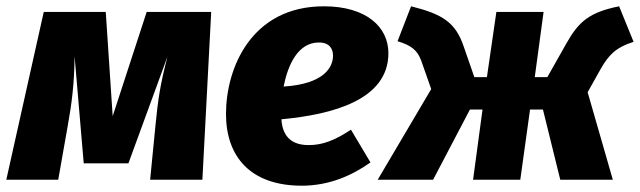

<svg xmlns="http://www.w3.org/2000/svg" viewBox="-38 -571 2033 610"><path d="M633 -533H428L320 -202L298 -533H101L-18 0H147L177 -170C190 -242 198 -304 199 -392L228 -52H370L494 -391C470 -298 464 -254 456 -173L439 0H605Z M1196 -402C1196 -486 1125 -551 991 -551C760 -551 680 -354 680 -209C680 -74 757 19 921 19C1007 19 1080 -13 1139 -55L1077 -159C1027 -126 988 -110 943 -110C896 -110 860 -130 856 -192C1017 -207 1196 -253 1196 -402ZM863 -296C877 -366 909 -436 975 -436C1009 -436 1020 -416 1020 -394C1020 -357 991 -304 863 -296Z M1929 -551C1835 -532 1801 -503 1762 -434L1701 -326H1661L1689 -533H1539L1509 -326H1469L1436 -421C1410 -500 1368 -526 1268 -551L1225 -440C1269 -427 1288 -411 1300 -379L1332 -288L1162 0H1338L1455 -223H1495L1465 0H1615L1646 -223H1687L1742 0H1909L1829 -278L1871 -353C1897 -398 1920 -421 1975 -438Z"/></svg>

Font: Fira Sans ExtraBold
Style: Italic
Weight: 800
Italic angle: -8°
Designer: bBox Type GmbH & Carrois Corporate GbR & Edenspiekermann AG
Foundry: bBox Type GmbH & Carrois Corporate GbR & Edenspiekermann AG
Version: Version 4.301;PS 004.301;hotconv 1.0.88;makeotf.lib2.5.64775